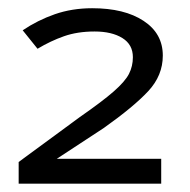

<svg xmlns="http://www.w3.org/2000/svg" viewBox="-20 -853 462 467"><path d="M372.1 -466.8V-406.2H25.4V-459L174.3 -568.4Q229 -606.4 256.6 -630.6Q284.2 -654.8 293.7 -673.3Q303.2 -691.9 303.2 -713.9Q303.2 -744.6 277.6 -760.5Q252 -776.4 210 -776.4Q168.5 -776.4 135.7 -764.9Q103 -753.4 71.3 -734.4L35.2 -779.3Q71.3 -803.7 113.3 -818.4Q155.3 -833 204.1 -833Q282.7 -833 329.3 -802.2Q376 -771.5 376 -717.8Q376 -669.4 340.6 -631.3Q305.2 -593.3 232.9 -542L118.2 -466.8Z"/></svg>

Font: Lunasima
Style: Regular
Weight: 400
Designer: The DocRepair Project, Monotype Design Team
Foundry: Google
Version: Version 2.009